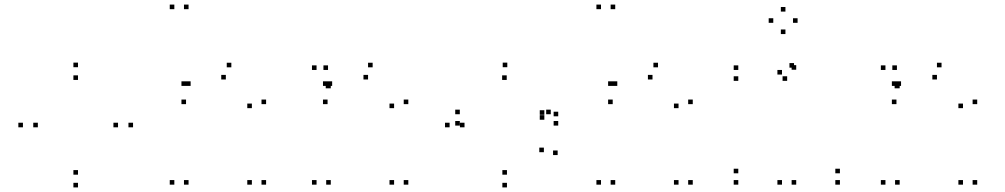

<svg xmlns="http://www.w3.org/2000/svg" viewBox="-20 -795 4380 837"><path d="M320 -502V-522H300V-502ZM80 -240V-260H60V-240ZM320 22V2H300V22ZM560 -240V-260H540V-240ZM320 -33.5V-53.5H300V-33.5ZM145 -240V-260H125V-240ZM320 -446.5V-466.5H300V-446.5ZM494.5 -240V-260H474.5V-240Z M802 -755V-775H782V-755ZM740 -755V-775H720V-755ZM740 10V-10H720V10ZM802 10V-10H782V10ZM1140 -341V-361H1120V-341ZM988.5 -501.5V-521.5H968.5V-501.5ZM811 -420.5V-440.5H791V-420.5ZM791 -420.5V-440.5H771V-420.5ZM791 -341V-361H771V-341ZM964.5 -448.5V-468.5H944.5V-448.5ZM1078 -323.5V-343.5H1058V-323.5ZM1078 10V-10H1058V10ZM1140 10V-10H1120V10Z M1420 -410V-430H1400V-410ZM1410 -490V-510H1390V-490ZM1360 -490V-510H1340V-490ZM1360 10V-10H1340V10ZM1422 10V-10H1402V10ZM1422 -410V-430H1402V-410ZM1760 -341V-361H1740V-341ZM1604.5 -501.5V-521.5H1584.5V-501.5ZM1428 -420.5V-440.5H1408V-420.5ZM1408 -420.5V-440.5H1388V-420.5ZM1408 -341V-361H1388V-341ZM1584.5 -448.5V-468.5H1564.5V-448.5ZM1698 -323.5V-343.5H1678V-323.5ZM1698 10V-10H1678V10ZM1760 10V-10H1740V10Z M2190 22V2H2170V22ZM2411 -119V-139H2391V-119ZM2351 -131.5V-151.5H2331V-131.5ZM2190 -33.5V-53.5H2170V-33.5ZM2005 -240V-260H1985V-240ZM2189 -446.5V-466.5H2169V-446.5ZM2353 -294.5V-314.5H2333V-294.5ZM2353 -273V-293H2333V-273ZM2381 -297V-317H2361V-297ZM1984.5 -297V-317H1964.5V-297ZM1984.5 -247.5V-267.5H1964.5V-247.5ZM2413.5 -247.5V-267.5H2393.5V-247.5ZM2413.5 -288V-308H2393.5V-288ZM2191.5 -502V-522H2171.5V-502ZM1940 -240V-260H1920V-240Z M2662 -755V-775H2642V-755ZM2600 -755V-775H2580V-755ZM2600 10V-10H2580V10ZM2662 10V-10H2642V10ZM3000 -341V-361H2980V-341ZM2848.5 -501.5V-521.5H2828.5V-501.5ZM2671 -420.5V-440.5H2651V-420.5ZM2651 -420.5V-440.5H2631V-420.5ZM2651 -341V-361H2631V-341ZM2824.5 -448.5V-468.5H2804.5V-448.5ZM2938 -323.5V-343.5H2918V-323.5ZM2938 10V-10H2918V10ZM3000 10V-10H2980V10Z M3451 -491V-511H3431V-491ZM3441.5 -500V-520H3421.5V-500ZM3198.5 -490V-510H3178.5V-490ZM3198.5 -442.5V-462.5H3178.5V-442.5ZM3411.5 -442.5V-462.5H3391.5V-442.5ZM3389 -470V-490H3369V-470ZM3389 10V-10H3369V10ZM3451 10V-10H3431V10ZM3641.5 10V-10H3621.5V10ZM3641.5 -39.5V-59.5H3621.5V-39.5ZM3198.5 -39.5V-59.5H3178.5V-39.5ZM3198.5 10V-10H3178.5V10ZM3457 -695.5V-715.5H3437V-695.5ZM3404 -744.5V-764.5H3384V-744.5ZM3351 -695.5V-715.5H3331V-695.5ZM3404 -646.5V-666.5H3384V-646.5Z M3900 -410V-430H3880V-410ZM3890 -490V-510H3870V-490ZM3840 -490V-510H3820V-490ZM3840 10V-10H3820V10ZM3902 10V-10H3882V10ZM3902 -410V-430H3882V-410ZM4240 -341V-361H4220V-341ZM4084.5 -501.5V-521.5H4064.5V-501.5ZM3908 -420.5V-440.5H3888V-420.5ZM3888 -420.5V-440.5H3868V-420.5ZM3888 -341V-361H3868V-341ZM4064.5 -448.5V-468.5H4044.5V-448.5ZM4178 -323.5V-343.5H4158V-323.5ZM4178 10V-10H4158V10ZM4240 10V-10H4220V10Z"/></svg>

Font: Monaspace Neon Dots Var
Style: Regular
Weight: 400
Designer: Riley Cran and the Lettermatic Team
Version: Version 1.100 (Monaspace Neon Dots)